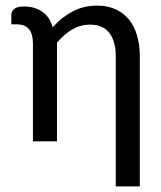

<svg xmlns="http://www.w3.org/2000/svg" viewBox="-20 -505 577 686"><path d="M479.5 161.1H393.6V-304.2Q393.6 -357.4 370.8 -387.2Q348.1 -417 302.2 -417Q268.1 -417 238.5 -399.9Q209 -382.8 183.6 -352.5V0H97.7V-347.7Q97.7 -384.3 83.3 -401.1Q68.8 -418 40 -418H20.5V-452.6Q20.5 -463.9 30.8 -472.9Q41 -481.9 65.9 -481.9Q102.5 -481.9 129.9 -463.9Q157.2 -445.8 168.5 -407.7Q199.7 -442.9 239 -463.9Q278.3 -484.9 327.1 -484.9Q364.3 -484.9 392.8 -471.9Q421.4 -459 440.7 -435.3Q460 -411.6 469.7 -378.2Q479.5 -344.7 479.5 -304.2Z"/></svg>

Font: Carlito
Style: Regular
Weight: 400
Designer: Lukasz Dziedzic
Foundry: tyPoland Lukasz Dziedzic
Version: Version 1.104